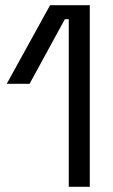

<svg xmlns="http://www.w3.org/2000/svg" viewBox="-20 -720 434 740"><path d="M245 0V-646H230L94 -397H6L173 -700H326V0Z"/></svg>

Font: Space Grotesk Frontify
Style: Regular
Weight: 400
Designer: Florian Karsten
Version: Version 2.000